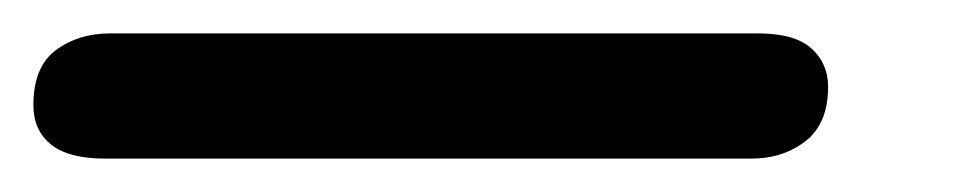

<svg xmlns="http://www.w3.org/2000/svg" viewBox="-53 -20 573 115"><path d="M10 75Q-12 75 -22.5 66.5Q-33 58 -33 43Q-33 20 -19.5 10Q-6 0 13 0H401Q423 0 433 9Q443 18 443 32Q443 54 429.5 64.5Q416 75 397 75Z"/></svg>

Font: Nunito ExtraLight
Style: Italic
Weight: 200
Italic angle: -9°
Designer: Vernon Adams
Foundry: Vernon Adams
Version: Version 3.602